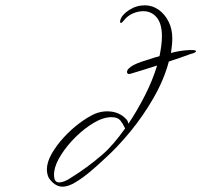

<svg xmlns="http://www.w3.org/2000/svg" viewBox="-20 -709 756 721"><path d="M215 -8Q202 -8 190.5 -14.5Q179 -21 171 -31Q163 -39 159.5 -50Q156 -61 156 -72Q156 -100 174 -131.5Q192 -163 219.5 -193Q247 -223 278.5 -246.5Q310 -270 337 -282Q360 -291 383 -291Q415 -291 440 -274Q448 -268 454.5 -261Q461 -254 462 -244Q495 -293 524 -350Q553 -407 570 -463Q545 -455 519.5 -447Q494 -439 470 -432Q469 -432 468 -431.5Q467 -431 465 -431Q457 -431 457 -439Q457 -451 482 -465Q493 -471 517 -479Q541 -487 561 -493L579 -498Q583 -518 585.5 -536.5Q588 -555 588 -573Q588 -620 568.5 -643.5Q549 -667 518 -667Q499 -667 479 -658.5Q459 -650 445 -632Q438 -623 434 -623Q429 -623 432 -634Q438 -654 465 -671.5Q492 -689 524 -689Q552 -689 575.5 -672.5Q599 -656 613 -628Q627 -600 627 -565Q627 -552 625.5 -538Q624 -524 622 -510Q636 -514 653.5 -517Q671 -520 690 -521H699Q716 -521 716 -517Q716 -511 695 -506Q676 -499 656 -492Q636 -485 614 -478Q596 -410 557 -342Q518 -274 469.5 -215Q421 -156 373 -113Q349 -90 320 -65.5Q291 -41 263.5 -24.5Q236 -8 215 -8ZM202 -24Q211 -24 222.5 -28.5Q234 -33 244 -40Q275 -59 305 -81Q335 -103 364 -128Q384 -145 406 -170.5Q428 -196 450 -227L447 -232Q442 -244 432 -256.5Q422 -269 399 -269Q368 -269 332.5 -248Q297 -227 264.5 -195Q232 -163 210 -128.5Q188 -94 184 -67Q183 -63 183 -59Q183 -55 183 -51Q183 -24 202 -24Z"/></svg>

Font: WindSong
Style: Regular
Weight: 400
Designer: Robert E. Leuschke
Foundry: Robert E. Leuschke
Version: Version 1.010; ttfautohint (v1.8.3)